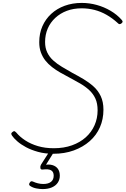

<svg xmlns="http://www.w3.org/2000/svg" viewBox="-20 -1035 861 1316"><path d="M345 19Q288 19 241 6Q194 -7 158.5 -26Q123 -45 98.5 -66.5Q74 -88 62 -106Q58 -112 57.5 -118Q57 -124 65 -130Q75 -138 80 -135.5Q85 -133 92 -126Q116 -97 153.5 -72.5Q191 -48 240 -33.5Q289 -19 349 -19Q418 -19 473.5 -39Q529 -59 568 -94Q607 -129 628 -176.5Q649 -224 649 -279Q649 -326 634 -359Q619 -392 592 -417Q565 -442 529 -463Q493 -484 453 -505Q422 -521 392.5 -538Q363 -555 337 -575Q311 -595 291.5 -619.5Q272 -644 260.5 -675Q249 -706 249 -746Q249 -806 270.5 -855Q292 -904 331 -940Q370 -976 423.5 -995.5Q477 -1015 540 -1015Q593 -1015 643.5 -1001Q694 -987 738 -961Q782 -935 813 -900Q821 -891 820.5 -886Q820 -881 813 -875Q805 -869 799 -869.5Q793 -870 787 -877Q751 -910 711 -933Q671 -956 628 -967Q585 -978 540 -978Q484 -978 438.5 -961Q393 -944 359 -912.5Q325 -881 307 -839Q289 -797 289 -747Q289 -706 304 -675Q319 -644 345 -620.5Q371 -597 404.5 -577Q438 -557 475 -536Q513 -516 551 -493.5Q589 -471 620.5 -443Q652 -415 670.5 -376Q689 -337 689 -283Q689 -218 665 -163Q641 -108 595 -67.5Q549 -27 486 -4Q423 19 345 19ZM271 261Q254 261 229.5 256.5Q205 252 186 239Q179 234 179.5 228Q180 222 185 215Q190 208 195 207.5Q200 207 207 210Q222 217 240 221.5Q258 226 277 226Q311 226 329.5 211.5Q348 197 348 169Q348 143 330.5 132.5Q313 122 273 127Q267 128 263 126Q259 124 257 119Q256 112 256.5 107Q257 102 262 92L321 0H354L286 109L278 97Q314 89 339 96.5Q364 104 377 122.5Q390 141 390 169Q390 196 376 217Q362 238 335.5 249.5Q309 261 271 261Z"/></svg>

Font: Playwrite MX Thin
Style: Regular
Weight: 250
Designer: Veronika Burian, José Scaglione
Foundry: TypeTogether
Version: Version 1.002